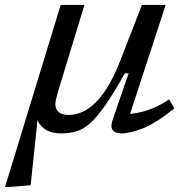

<svg xmlns="http://www.w3.org/2000/svg" viewBox="-52 -532 776 780"><path d="M438 -289 524.5 -512H621L476.5 -69.5Q509 -71.5 549.5 -85Q590 -98.5 635 -128L656.5 -92Q578 -28.5 525.2 -9.2Q472.5 10 444 10Q386.5 10 405.5 -45L470.5 -234H455Q410 -153.5 376 -104.8Q342 -56 314 -31.2Q286 -6.5 258 1.8Q230 10 197 10Q159 10 134.5 -4.8Q110 -19.5 100.5 -44.5L72.5 220.5L-11.5 227.5H-31.5L194.5 -512H291L183.5 -159Q179 -143.5 176 -130.5Q173 -117.5 173 -107.5Q173 -89 186 -77Q199 -65 228 -65Q247.5 -65 272.2 -73.2Q297 -81.5 324.8 -104.8Q352.5 -128 381.2 -172.5Q410 -217 438 -289Z"/></svg>

Font: Newsreader 6pt
Style: Italic
Weight: 400
Italic angle: -17°
Designer: Hugues Gentile
Foundry: Production Type
Version: Version 1.003; ttfautohint (v1.8.3)